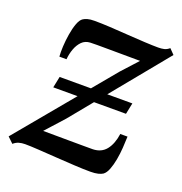

<svg xmlns="http://www.w3.org/2000/svg" viewBox="-112 -642 708 748"><g transform="rotate(20 242.5 -268.5)"><path d="M18.5 12 -5 -10.5 315 -395.5 375.5 -462Q363.5 -462 341.2 -462.2Q319 -462.5 292.5 -462.5Q266 -462.5 240.5 -462.8Q215 -463 195.8 -463Q176.5 -463 169 -462.5Q148 -461.5 134.5 -447.8Q121 -434 113.5 -413.5Q106 -393 104 -370H74.5Q73 -386.5 74.2 -411.8Q75.5 -437 79.8 -463.2Q84 -489.5 91.5 -510Q99 -530.5 110 -537.5Q116 -541.5 126.8 -544.8Q137.5 -548 156 -548Q183.5 -548 220.2 -546Q257 -544 295.5 -541.2Q334 -538.5 368 -536.8Q402 -535 423.5 -535Q437.5 -535 448.2 -537.5Q459 -540 469.5 -549L490 -528L182.5 -152.5L114 -76.5Q134 -76.5 163.5 -76.2Q193 -76 224.2 -75.8Q255.5 -75.5 281.5 -75.5Q307.5 -75.5 320.5 -75.5Q355.5 -76.5 375 -101Q394.5 -125.5 400.5 -168H430.5Q430 -147 428.2 -121.2Q426.5 -95.5 422 -71Q417.5 -46.5 410.2 -27.8Q403 -9 392 -1Q385.5 3.5 372.8 6.8Q360 10 340.5 10Q312 10 273.5 7.8Q235 5.5 195.2 3Q155.5 0.5 121.2 -1.8Q87 -4 66 -4Q52 -4 40.2 -0.5Q28.5 3 18.5 12ZM93 -249.5 102.5 -296H404L394.5 -249.5Z"/></g></svg>

Font: Merriweather 60pt
Style: Italic
Weight: 400
Italic angle: -7.8°
Version: Version 2.101